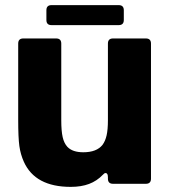

<svg xmlns="http://www.w3.org/2000/svg" viewBox="-20 -717 664 749"><path d="M73 -86Q60 -115 55.5 -147.5Q51 -180 51 -250V-547Q51 -567 71 -567H199Q219 -567 219 -547V-248Q219 -206 224.5 -182Q230 -158 243 -144Q263 -123 305 -123Q357 -123 380 -152Q391 -167 396 -189.5Q401 -212 401 -248V-547Q401 -567 421 -567H549Q569 -567 569 -547V-20Q569 0 549 0H421Q401 0 401 -20V-25Q401 -42 392 -42Q387 -42 381 -35Q358 -11 327.5 0.5Q297 12 256 12Q117 12 73 -86ZM181 -619Q161 -619 161 -639V-677Q161 -697 181 -697H443Q463 -697 463 -677V-639Q463 -619 443 -619Z"/></svg>

Font: Open Sauce Two Black
Style: Regular
Weight: 900
Designer: Alfredo Marco Pradil
Foundry: Creative Sauce Fz LLC
Version: Version 1.477